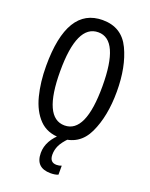

<svg xmlns="http://www.w3.org/2000/svg" viewBox="-172 -813 879 1125"><g transform="rotate(20 268.0 -250.0)"><path d="M489 -358Q489 -512 438.5 -618Q388 -724 269 -724Q48 -724 48 -359Q48 -258 69.5 -174Q91 -90 139.5 -40Q188 10 269 10Q388 10 438.5 -97Q489 -204 489 -358ZM136 -358Q136 -648 269 -648Q399 -648 399 -358Q399 -67 268 -67Q136 -67 136 -358ZM260 117Q260 88 272.5 61Q285 34 318 0L272 -12Q193 53 193 131Q193 224 287 224Q316 224 334 216V160Q320 166 303 166Q260 166 260 117Z"/></g></svg>

Font: Noto Sans Display Condensed
Style: Regular
Weight: 400
Width: 3
Designer: Monotype Design Team
Foundry: Monotype Imaging Inc.
Version: Version 1.900